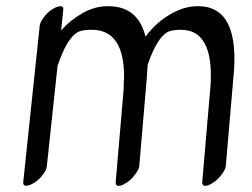

<svg xmlns="http://www.w3.org/2000/svg" viewBox="-20 -561 811 619"><path d="M168 -540Q186 -544 184 -529L177 -463Q205 -495 245 -518Q285 -541 327 -541Q425 -542 449 -443Q484 -489 529 -515Q574 -541 616 -541Q757 -543 732 -306L708 -26Q707 -15 695 1Q683 17 670 26Q657 35 649 37Q631 42 632 26L656 -254Q679 -466 562 -465Q533 -465 519 -457Q485 -437 456 -352Q455 -330 453 -306L429 -26Q428 -15 416 1Q404 17 391 26Q378 35 370 37Q352 42 353 26L377 -254Q379 -277 379 -289Q379 -301 380 -305Q383 -467 273 -465Q244 -465 230 -457Q195 -437 165 -347Q165 -346 165 -344L131 -25Q130 -13 118 2.5Q106 18 93 26.5Q80 35 71 37Q53 41 55 25L108 -478Q109 -489 121 -505Q133 -521 146 -529.5Q159 -538 168 -540Z"/></svg>

Font: Kavivanar
Style: Regular
Weight: 400
Designer: Tharique Azeez
Foundry: Tharique Azeez
Version: Version 1.88